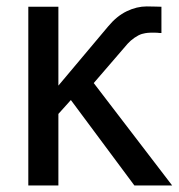

<svg xmlns="http://www.w3.org/2000/svg" viewBox="-20 -566 545 586"><path d="M505.4 0H390.1L196.3 -260.7L158.2 -218.3V0H66.4V-545.4H158.2V-304.7L310.1 -485.4Q336.4 -517.1 366.9 -531.7Q397.5 -546.4 427.7 -546.4Q440.4 -546.4 455.1 -545.9Q469.7 -545.4 472.7 -545.4V-465.3H467.3Q460 -466.3 452.1 -466.3Q444.3 -466.3 440.4 -466.3Q438 -466.3 431.2 -465.8Q424.3 -465.3 413.1 -462.4Q402.3 -459 390.4 -450.7Q378.4 -442.4 369.6 -432.6L266.1 -312.5Z"/></svg>

Font: IranNastaliq
Style: Regular
Weight: 400
Designer: Hossein Zahedi
Version: Version 1.5